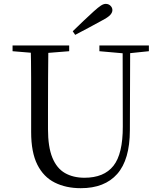

<svg xmlns="http://www.w3.org/2000/svg" viewBox="-20 -965 837 1001"><path d="M359.2 -802Q387 -829.3 415.1 -855.9Q443.1 -882.5 468.7 -905.7Q492.4 -927 506.1 -935.9Q519.9 -944.8 531.3 -944.8Q546.1 -944.8 556 -935Q566 -925.2 566 -912.4Q566 -899.7 554.6 -887Q543.2 -874.4 511.9 -858.2Q477.6 -839.2 442.5 -820.5Q407.4 -801.8 372 -783.2ZM401.2 16.1Q323.9 16.1 265.4 -13.2Q206.9 -42.4 174.6 -106.7Q142.4 -171.1 142.4 -276.5V-391Q142.4 -475.8 142.3 -560.2Q142.2 -644.6 140 -728H232.2Q231.2 -645.4 230.7 -561.2Q230.2 -477 230.2 -391V-291.5Q230.2 -198.9 253 -143.1Q275.8 -87.3 318.7 -62.8Q361.7 -38.3 420.2 -38.3Q522.2 -38.3 571.4 -100.5Q620.6 -162.6 620.2 -305.7L619.4 -728H658.7L657.1 -285.6Q656.7 -132.5 591.2 -58.2Q525.7 16.1 401.2 16.1ZM45.5 -698V-728H340.7V-698L201.1 -686.9H179.8ZM498.2 -698V-728H756.2V-698L647.1 -686.7H626.2Z"/></svg>

Font: Noto Serif SC
Style: Regular
Weight: 200
Designer: Ryoko NISHIZUKA 西塚涼子 (kana & ideographs); Frank Grießhammer (Latin, Greek & Cyrillic); Wenlong ZHANG 张文龙 (bopomofo); San
Foundry: Adobe
Version: Version 2.001;hotconv 1.1.0;makeotfexe 2.6.0